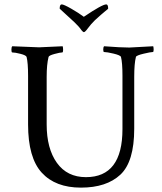

<svg xmlns="http://www.w3.org/2000/svg" viewBox="-20 -858 742 878"><path d="M465.8 -837.9Q474.6 -837.9 474.6 -818.4Q474.6 -817.4 460.4 -806.2Q446.3 -794.9 414.1 -765.6Q394.5 -746.1 381.8 -728.5Q369.1 -710.9 363.3 -710.9Q360.4 -710.9 353.5 -718.8Q339.8 -738.3 319.3 -757.3Q298.8 -776.4 277.8 -795.4Q256.8 -814.5 252.9 -818.4Q252.9 -837.9 262.2 -837.9Q271.5 -837.9 305.7 -818.4Q339.8 -798.8 363.3 -781.2Q447.3 -837.9 465.8 -837.9ZM678.7 -620.1Q668.9 -620.1 636.2 -612.3Q603.5 -604.5 601.6 -597.7Q593.8 -567.4 593.8 -506.8V-269.5Q593.8 -118.2 530.3 -59.1Q466.8 0 350.1 0Q233.4 0 170.9 -68.4Q108.4 -136.7 108.4 -289.1V-510.7Q108.4 -571.3 101.6 -597.7Q98.6 -605.5 73.7 -611.8Q48.8 -618.2 36.1 -618.2Q32.2 -618.2 32.2 -630.4Q32.2 -642.6 36.1 -646.5Q148.4 -641.6 158.7 -641.6Q168.9 -641.6 266.6 -646.5Q268.6 -640.6 268.6 -629.4Q268.6 -618.2 264.6 -618.2Q254.9 -618.2 229.5 -611.3Q204.1 -604.5 202.1 -597.7Q193.4 -563.5 193.4 -506.8V-289.1Q193.4 -178.7 240.2 -113.3Q287.1 -47.9 373 -47.9Q540 -47.9 540 -267.6V-511.7Q540 -571.3 533.2 -597.7Q530.3 -605.5 499.5 -612.8Q468.8 -620.1 456.1 -620.1Q452.1 -620.1 452.1 -631.3Q452.1 -642.6 456.1 -646.5Q532.2 -640.6 571.3 -640.6L680.7 -646.5Q682.6 -640.6 682.6 -630.4Q682.6 -620.1 678.7 -620.1Z"/></svg>

Font: CrimsonText-Roman
Style: Roman
Weight: 400
Version: Version 0.13